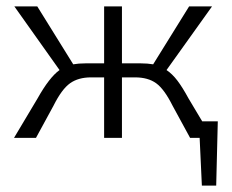

<svg xmlns="http://www.w3.org/2000/svg" viewBox="-20 -433 728 603"><path d="M664 -52 659 150H614L607 0H577L522 -101Q496 -153 470.5 -171.5Q445 -190 404 -190H363V0H307V-190H266Q226 -190 200 -171.5Q174 -153 148 -101L93 0H24L98 -124Q135 -190 167 -213L25 -413H97L210 -231Q227 -234 248 -234H307V-413H363V-234H423Q443 -234 461 -231L574 -413H646L503 -213Q521 -201 537 -180Q553 -159 572 -124L615 -52Z"/></svg>

Font: Ysabeau Semilight
Style: Regular
Weight: 300
Designer: Christian Thalmann (Catharsis Fonts)
Version: Version 0.003